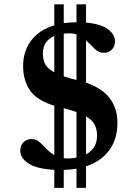

<svg xmlns="http://www.w3.org/2000/svg" viewBox="-20 -788 655 905"><path d="M236 97.5V12.5Q153 8 114.2 -17.5Q75.5 -43 75.5 -78Q75.5 -103 91 -117.8Q106.5 -132.5 128.5 -132.5Q149.5 -132.5 165.2 -119.2Q181 -106 197.2 -88.2Q213.5 -70.5 236 -57.5V-289.5Q153.5 -315 121.2 -362.2Q89 -409.5 89 -477Q89 -546.5 126.8 -596.8Q164.5 -647 236 -668.5V-767.5H280.5V-679Q310 -683 340.5 -683V-767.5H385.5V-681.5Q457 -675 489.5 -649.8Q522 -624.5 522 -594Q522 -569 507 -554Q492 -539 470.5 -539Q444.5 -539 425.8 -558.5Q407 -578 385.5 -597.5V-398.5Q464 -371 498.8 -323Q533.5 -275 533.5 -210Q533.5 -131.5 494.5 -79.2Q455.5 -27 385.5 -4V97.5H340.5V7Q312 12 280.5 13V97.5ZM308 -631Q293.5 -631 280.5 -629.5V-428Q307 -419 340.5 -411V-626Q325 -631 308 -631ZM182 -535.5Q182 -508 192.5 -486.5Q203 -465 236 -447V-618.5Q182 -594.5 182 -535.5ZM297.5 -41Q320.5 -41 340.5 -45V-260Q315.5 -269 280.5 -278V-42Q288.5 -41 297.5 -41ZM437.5 -148.5Q437.5 -179 425.8 -201Q414 -223 385.5 -239.5V-60Q437.5 -88.5 437.5 -148.5Z"/></svg>

Font: Newsreader Text
Style: Bold
Weight: 700
Designer: Hugues Gentile
Foundry: Production Type
Version: Version 1.001